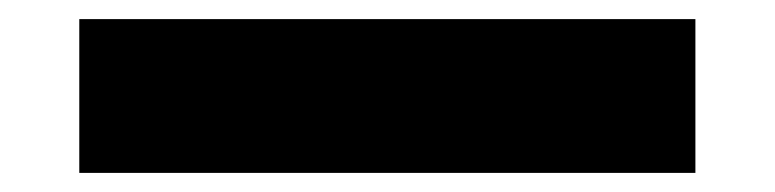

<svg xmlns="http://www.w3.org/2000/svg" viewBox="-20 26 811 201"><path d="M63 207V46H708V207Z"/></svg>

Font: Lexend Exa ExtraBold
Style: Regular
Weight: 800
Designer: Bonnie Shaver-Troup, Thomas Jockin
Foundry: Lexend
Version: Version 1.007